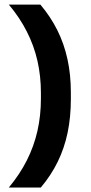

<svg xmlns="http://www.w3.org/2000/svg" viewBox="-20 -695 396 840"><path d="M159 -288.5Q159 -362 143.8 -429Q128.5 -496 97.2 -557.2Q66 -618.5 18.5 -675H156.5Q201 -622.5 230.8 -563Q260.5 -503.5 275.2 -436Q290 -368.5 290 -290.5V-261.5Q290 -182.5 275.8 -114.5Q261.5 -46.5 232.5 12.8Q203.5 72 158.5 125.5H18.5Q66.5 68 97.5 6.5Q128.5 -55 143.8 -122.2Q159 -189.5 159 -263.5Z"/></svg>

Font: AnekLatin_SemiExpandedSemiBold
Style: Regular
Weight: 600
Width: 6
Designer: Yesha Goshar
Foundry: Ek Type
Version: Version 1.003